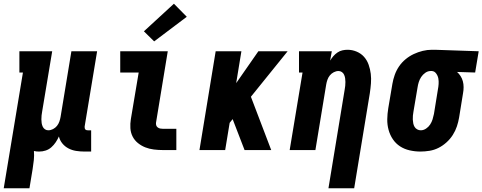

<svg xmlns="http://www.w3.org/2000/svg" viewBox="-50 -805 2588 1030"><path d="M-30 205 73 -416H54V-530H230L176 -206Q174 -196 173 -185.5Q172 -175 172 -164.5Q172 -154 173.5 -144.5Q175 -135 179 -126Q183 -117 191 -111.5Q199 -106 209 -106Q222 -106 234.5 -112.5Q247 -119 255.5 -129.5Q264 -140 268.5 -153Q273 -166 275 -178L333 -530H471L404 -126Q404 -122 404.5 -118Q405 -114 407.5 -111Q410 -108 413.5 -107Q417 -106 421 -106H439V8H403Q380 8 358 4.5Q336 1 317 -9Q298 -19 284.5 -35.5Q271 -52 266 -73Q259 -57 249 -42Q239 -27 225.5 -15Q212 -3 195 2.5Q178 8 161 8Q154 8 146.5 7.5Q139 7 132 5Q134 29 131.5 53.5Q129 78 125 102L108 205Z M824 0Q800 0 775.5 -3Q751 -6 729.5 -14.5Q708 -23 690 -37.5Q672 -52 661.5 -72.5Q651 -93 649.5 -117.5Q648 -142 652 -166L694 -416H595V-530H850L787 -147Q786 -140 788 -133Q790 -126 796 -121.5Q802 -117 809 -115.5Q816 -114 824 -114H896V0ZM777 -583 722 -637 883 -785 952 -715Z M1020 0 1107 -530H1245L1217 -359L1336 -530H1493L1296 -286L1405 0H1262L1198 -166L1182 -146L1158 0Z M1712 205 1799 -324Q1801 -334 1802 -344.5Q1803 -355 1803 -365.5Q1803 -376 1801.5 -385.5Q1800 -395 1796 -404Q1792 -413 1784 -418.5Q1776 -424 1766 -424Q1753 -424 1740.5 -417.5Q1728 -411 1719.5 -400.5Q1711 -390 1706.5 -377Q1702 -364 1700 -352L1642 0H1504L1573 -416H1554V-530H1730L1721 -480Q1729 -493 1738.5 -504Q1748 -515 1760.5 -523.5Q1773 -532 1787 -535Q1801 -538 1814 -538Q1840 -538 1863.5 -528Q1887 -518 1903 -500Q1919 -482 1927.5 -458Q1936 -434 1939 -409Q1942 -384 1940 -358Q1938 -332 1934 -305L1850 205Z M2205 8Q2176 8 2147.5 1.5Q2119 -5 2096 -20Q2073 -35 2057.5 -58Q2042 -81 2034.5 -108.5Q2027 -136 2027.5 -165.5Q2028 -195 2033 -225L2055 -355Q2059 -379 2067.5 -403Q2076 -427 2090.5 -448.5Q2105 -470 2125.5 -487Q2146 -504 2169.5 -515Q2193 -526 2217.5 -532Q2242 -538 2267 -538Q2271 -538 2275 -538Q2279 -538 2283 -538L2518 -530L2499 -416L2402 -419Q2413 -409 2421 -396.5Q2429 -384 2433 -369Q2437 -354 2437 -337.5Q2437 -321 2434 -305L2413 -175Q2409 -151 2401 -127Q2393 -103 2379 -81Q2365 -59 2345 -41Q2325 -23 2302 -11.5Q2279 0 2254 4Q2229 8 2205 8ZM2207 -106Q2222 -106 2235.5 -115Q2249 -124 2257.5 -137Q2266 -150 2270.5 -164.5Q2275 -179 2278 -194L2299 -324Q2302 -339 2303 -354.5Q2304 -370 2301.5 -384Q2299 -398 2290 -410.5Q2281 -423 2267 -424H2264Q2263 -424 2262 -424Q2261 -424 2260 -424Q2245 -424 2231.5 -414.5Q2218 -405 2209.5 -392Q2201 -379 2196.5 -364.5Q2192 -350 2190 -336L2168 -206Q2166 -195 2165 -184.5Q2164 -174 2164.5 -163.5Q2165 -153 2167 -143Q2169 -133 2174 -124.5Q2179 -116 2188 -111Q2197 -106 2207 -106Z"/></svg>

Font: Iosevka Slab Heavy Oblique
Style: Regular
Weight: 900
Italic angle: -9°
Monospace: yes
Designer: Belleve Invis
Foundry: Belleve Invis
Version: Version 11.1.1; ttfautohint (v1.8.3)